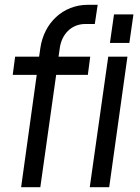

<svg xmlns="http://www.w3.org/2000/svg" viewBox="-20 -780 582 800"><path d="M68 0H148L214 -468H346L356 -544H224L229 -579C237 -639 279 -680 335 -680H375L387 -760H346C243 -760 163 -685 148 -579L143 -544H43L33 -468H133ZM438 -601H519L536 -720H455ZM354 0H435L511 -544H431Z"/></svg>

Font: Mohave
Style: Italic
Weight: 400
Italic angle: -8°
Designer: Gumpita Rahayu
Foundry: Tokotype
Version: Version 2.002;PS 002.002;hotconv 1.0.88;makeotf.lib2.5.64775